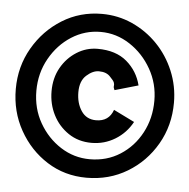

<svg xmlns="http://www.w3.org/2000/svg" viewBox="-43 -570 586 595"><g transform="rotate(5 250.0 -273.0)"><path d="M247 -18Q179 -18 124.5 -52.5Q70 -87 37.5 -145Q5 -203 5 -273Q5 -343 38.5 -401Q72 -459 127.5 -493.5Q183 -528 251 -528Q301 -528 345.5 -508Q390 -488 424 -453Q458 -418 477.5 -371.5Q497 -325 497 -273Q497 -202 463.5 -144Q430 -86 373.5 -52Q317 -18 247 -18ZM252 -76Q305 -76 346.5 -102.5Q388 -129 412 -174Q436 -219 436 -274Q436 -327 410.5 -372Q385 -417 343 -444.5Q301 -472 252 -472Q203 -472 161.5 -445.5Q120 -419 94.5 -373.5Q69 -328 69 -273Q69 -218 94.5 -173.5Q120 -129 161.5 -102.5Q203 -76 252 -76ZM253 -127Q212 -127 181 -148Q150 -169 133 -202.5Q116 -236 116 -276Q116 -317 134 -349Q152 -381 182 -400Q212 -419 247 -419Q304 -419 338 -390Q372 -361 383 -317L310 -296Q306 -304 307 -308.5Q308 -313 306 -319Q304 -325 293 -336Q281 -350 257 -350Q238 -350 218.5 -332.5Q199 -315 199 -280Q199 -246 215 -222Q231 -198 261 -198Q301 -198 314 -235L379 -203Q360 -168 326.5 -147.5Q293 -127 253 -127Z"/></g></svg>

Font: Ligconsolata
Style: Bold
Weight: 700
Monospace: yes
Designer: Raph Levien, Cyreal, Brenton Simpson
Foundry: Raph Levien, Cyreal, Google
Version: Version 3.001; ttfautohint (v1.8.2.53-6de2)